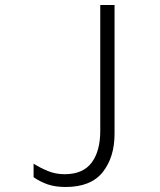

<svg xmlns="http://www.w3.org/2000/svg" viewBox="-20 -734 640 766"><path d="M437 -200V-714H380V-212Q380 -131 345.5 -85Q311 -39 238 -39Q202 -39 171.5 -51.5Q141 -64 114 -81V-27Q140 -9 170 1.5Q200 12 242 12Q343 12 390 -47.5Q437 -107 437 -200Z"/></svg>

Font: Noto Sans Mono UI Light
Style: Regular
Weight: 300
Designer: Monotype Design team
Foundry: Monotype Imaging Inc.
Version: 1.000